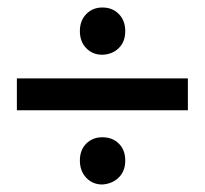

<svg xmlns="http://www.w3.org/2000/svg" viewBox="-20 -512 546 512"><path d="M253 -366Q227 -366 210 -383.5Q193 -401 193 -429Q193 -457 210 -474.5Q227 -492 253 -492Q280 -492 297 -474.5Q314 -457 314 -429Q314 -401 297 -384Q280 -367 253 -366ZM25 -218V-303H481V-218ZM253 -20Q227 -20 210 -38Q193 -56 193 -84Q193 -112 210 -129Q227 -146 253 -146Q280 -146 297 -129Q314 -112 314 -84Q314 -56 297 -39Q280 -22 253 -20Z"/></svg>

Font: MB Grotesk
Style: Regular
Weight: 400
Designer: Nawras Khrais
Foundry: Nawras Khrais
Version: Version 1.000;PS 001.000;hotconv 1.0.88;makeotf.lib2.5.64775